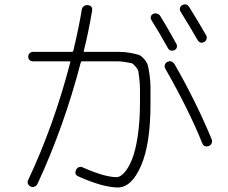

<svg xmlns="http://www.w3.org/2000/svg" viewBox="-20 -826 1040 874"><path d="M744.1 -607.4Q704.1 -679.7 669.9 -733.4Q659.2 -752 676.8 -762.7Q684.6 -766.6 694.3 -764.2Q704.1 -761.7 709 -753.9Q733.4 -715.8 783.2 -626Q787.1 -618.2 784.7 -609.9Q782.2 -601.6 774.4 -597.7Q753.9 -589.8 744.1 -607.4ZM909.2 -634.8Q890.6 -625 878.9 -644.5Q846.7 -701.2 801.8 -773.4Q796.9 -780.3 799.3 -789.6Q801.8 -798.8 809.6 -802.7Q828.1 -812.5 840.8 -794.9Q890.6 -714.8 918.9 -664.1Q922.9 -656.2 919.9 -647.5Q917 -638.7 909.2 -634.8ZM108.4 -6.8Q226.6 -258.8 299.8 -542Q301.8 -546.9 295.9 -546.9H129.9Q121.1 -546.9 114.7 -552.7Q108.4 -558.6 108.4 -567.9Q108.4 -577.1 114.7 -583.5Q121.1 -589.8 129.9 -589.8H306.6Q311.5 -589.8 313.5 -593.8Q339.8 -704.1 352.5 -783.2Q354.5 -793 362.3 -798.3Q370.1 -803.7 379.9 -802.7Q402.3 -799.8 399.4 -777.3Q380.9 -669.9 361.3 -593.8Q359.4 -589.8 365.2 -589.8H457Q501 -589.8 524.4 -589.8Q547.9 -589.8 574.2 -585Q600.6 -580.1 611.8 -576.2Q623 -572.3 636.2 -557.1Q649.4 -542 652.8 -529.3Q656.2 -516.6 660.6 -486.3Q665 -456.1 665 -429.7Q665 -403.3 665 -351.6Q665 -170.9 622.1 -71.8Q579.1 27.3 516.6 27.3Q449.2 27.3 337.9 -22.5Q316.4 -31.2 326.2 -51.8Q329.1 -60.5 337.9 -64.5Q346.7 -68.4 355.5 -64.5Q454.1 -20.5 509.8 -19.5Q527.3 -19.5 545.9 -40Q564.5 -60.5 580.6 -99.6Q596.7 -138.7 606.9 -206.1Q617.2 -273.4 617.2 -357.4Q617.2 -401.4 617.2 -420.9Q617.2 -440.4 614.3 -466.8Q611.3 -493.2 609.9 -501.5Q608.4 -509.8 597.2 -522.9Q585.9 -536.1 579.6 -538.1Q573.2 -540 551.3 -543.5Q529.3 -546.9 514.2 -546.9Q499 -546.9 462.9 -546.9H353.5Q349.6 -546.9 347.7 -542Q271.5 -249 150.4 11.7Q146.5 19.5 137.2 23.4Q127.9 27.3 119.1 22.9Q110.4 18.6 106.9 9.8Q103.5 1 108.4 -6.8ZM741.2 -543.9Q760.7 -553.7 774.4 -534.2Q872.1 -364.3 943.4 -192.4Q947.3 -183.6 943.4 -173.8Q939.5 -164.1 929.7 -161.1Q908.2 -154.3 900.4 -174.8Q838.9 -327.1 732.4 -513.7Q727.5 -521.5 730.5 -530.8Q733.4 -540 741.2 -543.9Z"/></svg>

Font: Rounded-L Mgen+ 1m light
Style: Regular
Weight: 200
Designer: [Source Han Sans]
Ryoko NISHIZUKA  (kana & ideographs); Paul D. Hunt (Latin, Greek & Cyrillic); Wenlong ZHANG  (bopomofo
Version: Version 1.059.20150602